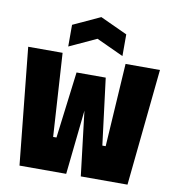

<svg xmlns="http://www.w3.org/2000/svg" viewBox="-84 -833 826 907"><g transform="rotate(10 329.0 -379.0)"><path d="M70 0 13 -560H178L203 -161H219L259 -480H399L439 -161H455L480 -560H645L588 0H364L327 -309L294 0ZM199 -594V-698L329 -758L459 -698V-594L329 -654Z"/></g></svg>

Font: Tektur Condensed
Style: Bold
Weight: 700
Width: 3
Designer: Adam Jagosz
Foundry: Adam Jagosz
Version: Version 1.005;gftools[0.9.30]